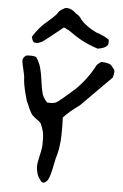

<svg xmlns="http://www.w3.org/2000/svg" viewBox="-64 -969 691 1075"><g transform="rotate(5 282.0 -432.0)"><path d="M221 61Q210 61 203 47Q180 21 178 -28Q178 -47 189 -93Q200 -139 198 -162Q199 -195 195.5 -215Q192 -235 178 -268L176 -270Q174 -272 172.5 -274Q171 -276 168.5 -278Q166 -280 165 -281Q154 -288 145 -295.5Q136 -303 130.5 -308Q125 -313 118.5 -324.5Q112 -336 109.5 -341.5Q107 -347 100 -363.5Q93 -380 89 -388Q67 -464 64 -502Q64 -524 55 -559Q46 -594 45 -610Q45 -621 53.5 -631Q62 -641 72 -641Q111 -643 121 -635Q139 -609 147.5 -578Q156 -547 161 -506.5Q166 -466 172 -445Q175 -419 203 -388Q227 -386 241.5 -389Q256 -392 273 -407Q282 -413 316.5 -443.5Q351 -474 355 -477Q422 -543 462 -622Q478 -638 488 -641Q508 -639 513 -638.5Q518 -638 528 -635Q538 -632 543.5 -626Q549 -620 557 -609Q570 -599 557 -559L387 -388Q332 -349 298 -312Q301 -265 299 -206Q297 -147 285 -103Q279 -87 269 -34.5Q259 18 247 41Q233 61 221 61ZM86 -747Q122 -805 165 -839Q198 -867 216 -887Q221 -901 239 -913Q257 -925 265 -925Q295 -925 320 -899Q339 -889 350 -874L353 -868Q386 -830 443 -803Q490 -788 517 -768V-745Q510 -721 459 -713Q410 -729 373.5 -748Q337 -767 285 -804Q280 -804 272 -810Q266 -814 263 -814H259L236 -795L191 -759L160 -735L148 -726Q126 -715 117 -715Q102 -715 97 -720Q92 -725 86 -747Z"/></g></svg>

Font: Excalifont
Style: Regular
Weight: 400
Designer: Your Own Font Foundry (Virgil); Ján Filípek / DizajnDesign (Excalifont, modifications)
Foundry: Your Own Font Foundry (Virgil); Ján Filípek / DizajnDesign (Excalifont, modifications)
Version: Version 1.000;Glyphs 3.2 (3227)